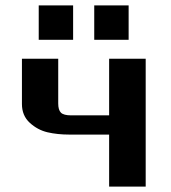

<svg xmlns="http://www.w3.org/2000/svg" viewBox="-20 -689 632 709"><path d="M123 -542V-669H250V-542ZM328 -542V-669H455V-542ZM61 -305V-472H195V-307Q195 -283 205 -273Q215 -263 243 -263H383V-472H518V0H383V-192H237Q192 -192 155.5 -200.5Q119 -209 90 -235.5Q61 -262 61 -305Z"/></svg>

Font: Coval
Style: Black
Weight: 1000
Foundry: Context Ltd
Version: Version 001.000